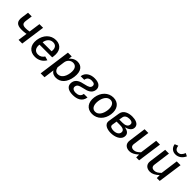

<svg xmlns="http://www.w3.org/2000/svg" viewBox="300 -2274 3930 3930"><g transform="rotate(45 2265.5 -308.5)"><path d="M163 -386 183 -530H76L55 -376C45 -310 55 -263 83 -234C110 -205 158 -190 224 -190C265 -190 298 -193 329 -197C339 -199 350 -201 360 -203L332 0H438L512 -530H406L371 -281C363 -279 355 -278 347 -277C323 -272 295 -270 261 -270C221 -270 193 -279 177 -296C161 -312 157 -343 163 -386Z M1071 -234 1077 -271C1099 -431 1028 -540 879 -540C726 -540 618 -424 595 -260C572 -91 665 10 812 10C909 10 995 -34 1044 -122L958 -146C928 -98 884 -68 822 -68C731 -68 690 -139 704 -234ZM715 -313C725 -391 776 -467 868 -467C955 -467 988 -401 975 -313Z M1248 165 1278 -64C1311 -5 1367 10 1419 10C1546 10 1649 -87 1674 -272C1699 -453 1621 -540 1504 -540C1414 -540 1357 -486 1331 -455L1341 -530H1231L1136 165ZM1394 -69C1342 -69 1309 -102 1293 -167L1315 -331C1325 -405 1381 -460 1453 -460C1523 -460 1580 -411 1562 -271C1542 -135 1476 -69 1394 -69Z M2163 -164 2058 -163 2057 -157C2048 -86 1989 -60 1924 -60C1849 -60 1815 -93 1821 -140C1825 -166 1836 -186 1857 -199C1876 -212 1915 -225 1975 -238C2067 -256 2162 -289 2177 -394C2184 -437 2171 -474 2141 -503C2110 -532 2060 -547 1991 -547C1882 -547 1773 -495 1757 -377L1756 -373H1860L1861 -376C1869 -436 1911 -471 1981 -471C2018 -471 2043 -464 2057 -451C2070 -438 2075 -420 2072 -399C2069 -378 2058 -361 2038 -347C2017 -334 1981 -321 1925 -310C1830 -290 1732 -260 1715 -151C1700 -46 1768 15 1912 15C2030 15 2142 -27 2162 -157Z M2465 10C2616 10 2725 -103 2748 -263C2770 -425 2693 -540 2542 -540C2395 -540 2282 -427 2259 -262C2237 -102 2315 10 2465 10ZM2478 -67C2384 -67 2356 -163 2370 -267C2384 -369 2438 -464 2531 -464C2624 -464 2653 -370 2639 -267C2624 -162 2572 -67 2478 -67Z M3014 15C3120 15 3269 -31 3269 -159C3269 -233 3204 -263 3139 -274V-275C3208 -292 3285 -334 3285 -415C3285 -515 3170 -538 3091 -538C2989 -538 2871 -503 2852 -387L2812 -136C2794 -16 2921 15 3014 15ZM2933 -236H3023C3076 -236 3161 -230 3161 -160C3161 -89 3090 -59 3022 -59C2976 -59 2907 -70 2916 -128ZM3082 -463C3126 -463 3176 -450 3176 -402C3176 -324 3101 -305 3035 -305H2942L2955 -380C2964 -435 3015 -463 3082 -463Z M3540 9H3543C3606 9 3669 -22 3736 -85V-1H3820L3894 -531H3784L3732 -146C3682 -98 3644 -70 3589 -70C3525 -70 3500 -107 3509 -165L3558 -531H3449L3397 -147C3384 -51 3446 8 3540 9Z M4136 9H4139C4202 9 4265 -22 4332 -85V-1H4416L4490 -531H4380L4328 -146C4278 -98 4240 -70 4185 -70C4121 -70 4096 -107 4105 -165L4154 -531H4045L3993 -147C3980 -51 4042 8 4136 9ZM4267 -676C4204 -676 4182 -725 4175 -780L4101 -750C4113 -666 4172 -611 4258 -611C4349 -611 4418 -670 4454 -750L4391 -782C4377 -747 4359 -721 4340 -702C4320 -685 4296 -676 4267 -676Z"/></g></svg>

Font: Cheyenne Sans Medium
Style: Italic
Weight: 500
Italic angle: -8.13011°
Designer: The Public Sans project authors (U.S. Web Design System), Libre Franklin designed by Pablo Impallari and Rodrigo Fuenzal
Foundry: The Cheyenne Sans Project Authors
Version: Version 2.007